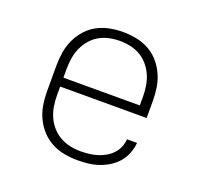

<svg xmlns="http://www.w3.org/2000/svg" viewBox="-101 -650 802 770"><g transform="rotate(20 300.0 -265.0)"><path d="M302 8Q273 8 244.5 2.5Q216 -3 191 -16.5Q166 -30 146.5 -51.5Q127 -73 115 -99Q103 -125 98.5 -153Q94 -181 94 -210V-320Q94 -348 98.5 -376.5Q103 -405 115 -431Q127 -457 146 -478.5Q165 -500 190 -513.5Q215 -527 243.5 -532.5Q272 -538 300 -538Q328 -538 356.5 -532.5Q385 -527 410 -513.5Q435 -500 454 -478.5Q473 -457 485 -431Q497 -405 501.5 -376.5Q506 -348 506 -320V-246H137V-210Q137 -187 140.5 -164Q144 -141 153 -120Q162 -99 177.5 -81Q193 -63 213 -51.5Q233 -40 255.5 -35Q278 -30 302 -30Q319 -30 337 -32Q355 -34 372 -39Q389 -44 405 -53Q421 -62 433.5 -75Q446 -88 453 -104.5Q460 -121 461 -139H504Q502 -116 493.5 -94Q485 -72 470 -54.5Q455 -37 435 -24.5Q415 -12 393 -4.5Q371 3 348 5.5Q325 8 302 8ZM463 -284V-320Q463 -343 459.5 -366Q456 -389 447 -410Q438 -431 423 -449Q408 -467 388.5 -478.5Q369 -490 346 -495Q323 -500 300 -500Q277 -500 254 -495Q231 -490 211.5 -478.5Q192 -467 177 -449Q162 -431 153 -410Q144 -389 140.5 -366Q137 -343 137 -320V-284Z"/></g></svg>

Font: Iosevka Slab XLtEx
Style: Regular
Weight: 200
Width: 7
Monospace: yes
Designer: Belleve Invis
Foundry: Belleve Invis
Version: Version 11.1.0; ttfautohint (v1.8.3)